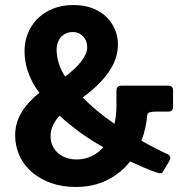

<svg xmlns="http://www.w3.org/2000/svg" viewBox="-20 -724 735 760"><path d="M389.2 -141.1Q335.4 -171.4 292.7 -202.9Q250 -234.4 215.8 -266.1Q199.2 -248 189.7 -228Q180.2 -208 180.2 -184.1Q180.2 -163.6 188 -147Q195.8 -130.4 209.7 -118.2Q223.6 -106 242.4 -99.4Q261.2 -92.8 283.2 -92.8Q315.4 -92.8 342 -105.5Q368.7 -118.2 389.2 -141.1ZM325.2 -536.1Q325.2 -563 309.1 -580.1Q293 -597.2 269 -597.2Q252.4 -597.2 240 -591.1Q227.5 -585 219.7 -575.4Q211.9 -565.9 208 -553.7Q204.1 -541.5 204.1 -528.8Q204.1 -502 212.4 -474.6Q220.7 -447.3 237.8 -420.9Q256.8 -435.1 272.7 -449.7Q288.6 -464.4 300.3 -479.2Q312 -494.1 318.6 -508.5Q325.2 -522.9 325.2 -536.1ZM626 -45.9Q621.6 -38.6 616.5 -38.1Q611.3 -37.6 606.9 -39.1Q579.6 -47.9 550.5 -60.3Q521.5 -72.8 495.1 -85Q458 -37.6 403.3 -10.7Q348.6 16.1 279.8 16.1Q226.6 16.1 182.4 0.5Q138.2 -15.1 106.4 -42.5Q74.7 -69.8 57.4 -107.4Q40 -145 40 -189Q40 -236.3 64.5 -277.8Q88.9 -319.3 136.2 -356.9Q118.7 -378.9 107.4 -401.1Q96.2 -423.3 89.4 -444.3Q82.5 -465.3 79.8 -485.1Q77.1 -504.9 77.1 -522Q77.1 -557.6 89.8 -590.6Q102.5 -623.5 127.2 -648.7Q151.9 -673.8 188 -689Q224.1 -704.1 271 -704.1Q314.5 -704.1 347.4 -690.9Q380.4 -677.7 402.3 -655.8Q424.3 -633.8 435.5 -606Q446.8 -578.1 446.8 -548.8Q446.8 -491.2 410.4 -439Q374 -386.7 307.1 -337.9Q332 -313 363.3 -286.6Q394.5 -260.3 433.1 -233.9Q437 -250.5 439 -268.3Q440.9 -286.1 440.9 -305.2V-365.7Q440.9 -384.8 460 -384.8H646Q665 -384.8 665 -365.7V-301.3Q665 -282.2 646 -282.2H596.2Q581.1 -282.2 572.5 -279.5Q564 -276.9 563 -268.1Q560.5 -243.7 555.2 -218.3Q549.8 -192.9 540 -167Q552.7 -159.7 566.4 -152.3Q580.1 -145 593.8 -137.9Q607.4 -130.9 620.1 -124.5Q632.8 -118.2 643.1 -113.8Q649.9 -110.8 653.1 -104.2Q656.2 -97.7 650.9 -87.9Z"/></svg>

Font: New Telegraph
Style: Bold
Weight: 700
Designer: Frank Baranowski
Foundry: Frank Baranowski
Version: Version 3.001